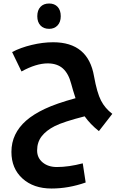

<svg xmlns="http://www.w3.org/2000/svg" viewBox="-20 -745 723 1091"><path d="M272.9 326.2Q170.4 326.2 107.7 269.3Q44.9 212.4 44.9 118.2Q44.9 64.9 66.2 20.8Q87.4 -23.4 128.2 -59.3Q168.9 -95.2 234.4 -126.2Q299.8 -157.2 409.2 -187Q393.6 -234.4 384.8 -268.1Q369.6 -327.1 337.2 -356Q304.7 -384.8 251 -384.8Q185.5 -384.8 102.1 -338.9L48.8 -449.2Q97.2 -474.6 160.2 -489.7Q223.1 -504.9 282.2 -504.9Q481 -504.9 514.2 -312Q531.2 -217.8 554 -173.6Q576.7 -129.4 618.2 -98.1L542 0Q493.2 -38.6 460.9 -84Q340.3 -53.2 291.5 -28.6Q242.7 -3.9 216.8 29.5Q190.9 63 190.9 109.9Q190.9 151.9 222.4 178Q253.9 204.1 303.2 204.1Q370.1 204.1 450.2 183.1L466.8 292Q369.6 326.2 272.9 326.2ZM259.3 -581.1Q228 -581.1 210 -600.3Q191.9 -619.6 191.9 -652.8Q191.9 -686.5 209.7 -705.8Q227.5 -725.1 259.3 -725.1Q289.6 -725.1 307.4 -706.1Q325.2 -687 325.2 -652.8Q325.2 -619.6 306.9 -600.3Q288.6 -581.1 259.3 -581.1Z"/></svg>

Font: Droid Arabic Kufi
Style: Bold
Weight: 700
Designer: Pascal Zoghbi
Foundry: Irfont.ir
Version: Version 1.00 February 28, 2013, initial release